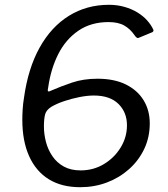

<svg xmlns="http://www.w3.org/2000/svg" viewBox="-20 -771 701 800"><path d="M434 -751Q468 -751 498 -742.5Q528 -734 552 -719.5Q576 -705 593 -686Q610 -667 619 -647Q621 -641 615 -637L557 -613Q550 -610 540 -625Q523 -650 498 -664.5Q473 -679 432 -679Q359 -679 306.5 -643Q254 -607 223 -546Q192 -485 181 -408Q180 -403 179.5 -399.5Q179 -396 179 -394Q179 -390 183 -390Q187 -390 192 -393Q233 -411 280.5 -427Q328 -443 386 -443Q456 -443 504.5 -419Q553 -395 578.5 -353Q604 -311 604 -257Q604 -199 581 -150.5Q558 -102 517.5 -66Q477 -30 425 -10.5Q373 9 314 9Q237 9 183.5 -24Q130 -57 101.5 -120Q73 -183 73 -272Q73 -293 74.5 -316.5Q76 -340 80 -364Q97 -486 145 -572.5Q193 -659 267 -705Q341 -751 434 -751ZM371 -373Q344 -373 311 -366.5Q278 -360 247 -349.5Q216 -339 194 -326Q173 -313 168 -294.5Q163 -276 163 -244Q163 -212 171.5 -179.5Q180 -147 198.5 -120Q217 -93 246 -77Q275 -61 316 -61Q369 -61 412.5 -87Q456 -113 482.5 -156Q509 -199 509 -249Q509 -303 473.5 -338Q438 -373 371 -373Z"/></svg>

Font: Libre Franklin
Style: Italic
Weight: 400
Italic angle: -8°
Designer: Pablo Impallari, Rodrigo Fuenzalida, Nhung Nguyen
Foundry: Impallari Type
Version: Version 3.000